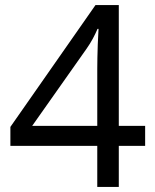

<svg xmlns="http://www.w3.org/2000/svg" viewBox="-20 -738 612 758"><path d="M364 0V-162H21V-237L357 -718H449V-241H553V-162H449V0ZM107 -241H364V-466Q364 -486 364.5 -510.5Q365 -535 366 -563.5Q367 -592 369 -624H365Q357 -605 346.5 -585.5Q336 -566 322 -546Z"/></svg>

Font: Noto Sans Tamil
Style: Regular
Weight: 400
Designer: Jelle Bosma - Monotype Design Team
Foundry: Monotype Imaging Inc.
Version: Version 2.003